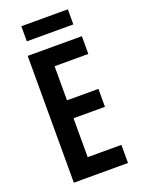

<svg xmlns="http://www.w3.org/2000/svg" viewBox="-162 -945 747 1016"><g transform="rotate(-20 211.5 -436.5)"><path d="M355 -873H93V-788H355ZM376 0V-102H186V-321H363V-422H186V-614H376V-714H71V0Z"/></g></svg>

Font: Noto Sans Sinhala UI ExtraCondensed SemiBold
Style: Regular
Weight: 600
Width: 2
Designer: Jelle Bosma - Monotype Design Team
Foundry: Monotype Imaging Inc.
Version: Version 2.006